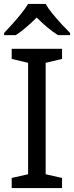

<svg xmlns="http://www.w3.org/2000/svg" viewBox="-20 -964 379 984"><path d="M298 0H40V-52L124 -71V-642L40 -662V-714H298V-662L214 -642V-71L298 -52ZM214 -944Q226 -922 248.5 -894.5Q271 -867 295.5 -840.5Q320 -814 339 -795V-784H277Q251 -800 223 -823.5Q195 -847 168 -874Q141 -847 114 -824Q87 -801 61 -784H1V-795Q20 -815 43.5 -841Q67 -867 89 -894.5Q111 -922 124 -944Z"/></svg>

Font: Noto Sans Hebrew Droid
Style: Regular
Weight: 400
Designer: Monotype Design Team
Foundry: Monotype Imaging Inc.
Version: Version 1.100